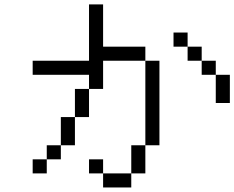

<svg xmlns="http://www.w3.org/2000/svg" viewBox="-20 -832 1040 852"><path d="M437.5 -62.5V0H562.5V-62.5ZM437.5 -62.5V-125H375V-62.5ZM562.5 -62.5H625Q625 -62.5 625 -187.5H562.5Q562.5 -187.5 562.5 -62.5ZM187.5 -125H125V-62.5H187.5ZM187.5 -125H250V-187.5H187.5ZM250 -187.5H312.5Q312.5 -187.5 312.5 -312.5H250Q250 -312.5 250 -187.5ZM625 -187.5H687.5Q687.5 -187.5 687.5 -562.5H625Q625 -562.5 625 -187.5ZM312.5 -312.5H375Q375 -312.5 375 -437.5H312.5Q312.5 -437.5 312.5 -312.5ZM375 -437.5H437.5Q437.5 -437.5 437.5 -562.5H625V-625H437.5V-812.5H375Q375 -812.5 375 -562.5H125V-500H375ZM937.5 -500Q937.5 -500 937.5 -375H1000Q1000 -375 1000 -500ZM937.5 -500V-562.5H875V-500ZM875 -562.5V-625H812.5V-562.5ZM812.5 -625V-687.5H750V-625Z"/></svg>

Font: BFUnifontExMono
Style: Regular
Weight: 500
Version: Version 15.0.06